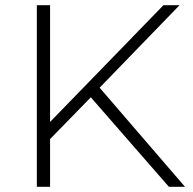

<svg xmlns="http://www.w3.org/2000/svg" viewBox="-20 -720 743 740"><path d="M330 -345 173 -184V0H122V-700H173V-250L610 -700H672L364 -382L693 0H631Z"/></svg>

Font: Hilab Light
Style: Regular
Weight: 300
Designer: Cristianderson Lima
Foundry: Cristianderson
Version: Version 1.0